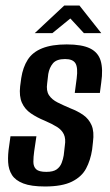

<svg xmlns="http://www.w3.org/2000/svg" viewBox="-20 -666 399 696"><path d="M143 10Q93 10 64.5 -1Q36 -12 23.5 -31.5Q11 -51 9.5 -78Q8 -105 13 -136L18 -172H112L104 -118Q101 -97 101 -79.5Q101 -62 111 -52.5Q121 -43 148 -43Q173 -43 185.5 -52Q198 -61 203.5 -75.5Q209 -90 211 -103L215 -138Q219 -163 211.5 -179Q204 -195 186.5 -206Q169 -217 141 -229Q114 -240 92 -255Q70 -270 59.5 -293.5Q49 -317 53 -353L57 -383Q63 -422 80.5 -449.5Q98 -477 133 -491Q168 -505 222 -505Q277 -505 306.5 -490.5Q336 -476 345 -445.5Q354 -415 347 -367L342 -329H251L258 -382Q263 -421 253.5 -436.5Q244 -452 216 -452Q185 -452 172 -436.5Q159 -421 155 -398L151 -364Q147 -337 157.5 -321Q168 -305 189 -294.5Q210 -284 236 -273Q262 -263 282 -249Q302 -235 312 -212Q322 -189 317 -151L314 -124Q308 -85 292 -55Q276 -25 240.5 -7.5Q205 10 143 10ZM106 -546 213 -646H268L347 -546H284L235 -599L170 -546Z"/></svg>

Font: Alumni Sans Thin SemiBold
Style: Italic
Weight: 600
Italic angle: -8°
Version: Version 1.016